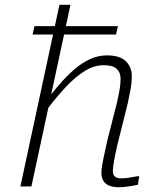

<svg xmlns="http://www.w3.org/2000/svg" viewBox="-20 -778 654 801"><path d="M124 -669 116 -634H464L472 -669ZM469 -171 513 -347Q520 -379 525 -407Q530 -435 530 -459Q530 -498 505 -522.5Q480 -547 426 -547Q390 -547 356 -531.5Q322 -516 289.5 -488Q257 -460 224.5 -422Q192 -384 160 -338L169 -312Q214 -372 254.5 -415Q295 -458 334 -482Q373 -506 413 -506Q450 -506 466.5 -491Q483 -476 483 -450Q483 -427 479 -404Q475 -381 468 -350L428 -193Q421 -161 415.5 -136Q410 -111 406.5 -91.5Q403 -72 403 -56Q403 -36 412 -22.5Q421 -9 437 -3Q453 3 474 3Q488 3 502.5 1.5Q517 0 530.5 -2.5Q544 -5 555 -7L561 -43Q552 -43 540 -40.5Q528 -38 514 -36Q500 -34 484 -34Q469 -34 460 -41Q451 -48 451 -64Q451 -75 453 -90Q455 -105 459 -125Q463 -145 469 -171ZM228 -758 65 0H111L274 -758Z"/></svg>

Font: Roboto Serif Thin
Style: Italic
Weight: 250
Italic angle: -10°
Version: Version 1.007